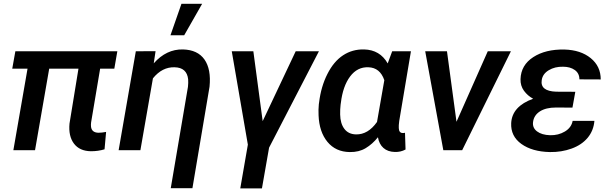

<svg xmlns="http://www.w3.org/2000/svg" viewBox="-20 -802 3261 1025"><path d="M590.3 -435.5H514.6L466.3 -148.4Q464.8 -136.2 465.8 -126.5Q468.8 -94.7 504.9 -93.3Q523.4 -93.3 546.4 -97.7L538.1 -4.9Q504.4 5.4 465.3 5.4Q404.8 4.4 374.8 -35.4Q344.7 -75.2 351.1 -142.6L398.9 -435.5H242.7L167 0H51.3L127 -435.5H45.4L62 -528.3H606.4Z M810.5 -528.8 800.8 -463.9Q868.2 -540 956.5 -538.1Q1035.2 -536.1 1071.5 -484.4Q1107.9 -432.6 1098.6 -338.9L1007.3 202.6H891.6L983.4 -338.4Q985.8 -359.9 984.4 -378.9Q977.5 -441.4 912.1 -442.9Q845.7 -444.8 796.4 -383.8L729.5 0H613.3L705.1 -528.3ZM948.7 -781.7H1059.1L963.4 -613.8H890.1Z M1382.3 -155.3 1558.6 -528.3H1682.6L1416.5 -13.7L1378.4 203.6H1262.7L1303.2 -29.8L1217.3 -528.3H1332.5Z M2173.8 -528.3 2111.3 -156.2Q2107.9 -130.9 2108.9 -118.2Q2109.9 -92.8 2128.9 -91.8H2135.7L2142.1 -93.3L2145 -3.9Q2119.1 10.3 2087.9 9.3Q2049.8 8.3 2026.9 -12.2Q2003.9 -32.7 1997.6 -69.3Q1968.3 -32.7 1932.1 -11Q1896 10.7 1847.2 9.8Q1772 8.8 1728 -44.7Q1684.1 -98.1 1680.7 -186.5Q1679.2 -216.3 1682.1 -245.6L1683.6 -255.9Q1693.8 -339.8 1727.8 -407Q1761.7 -474.1 1811.5 -506.8Q1861.3 -539.6 1923.8 -538.1Q2008.3 -536.1 2049.8 -463.4L2073.7 -528.3ZM1798.3 -243.2Q1795.4 -218.3 1795.9 -190.9Q1796.9 -142.1 1818.6 -113.8Q1840.3 -85.4 1880.4 -84.5Q1944.8 -83 1992.7 -150.9L2031.7 -374Q2008.8 -440.9 1946.8 -442.9Q1887.7 -445.3 1849.1 -393.8Q1810.5 -342.3 1799.8 -253.4Z M2417 -151.9 2584 -528.3H2707.5L2447.3 0H2346.7L2250 -528.3H2366.2Z M2709 -145Q2713.9 -234.4 2826.2 -274.9Q2796.4 -291 2777.1 -317.6Q2757.8 -344.2 2758.8 -379.4Q2761.2 -454.6 2826.9 -497.1Q2892.6 -539.6 2993.2 -537.6Q3080.1 -535.2 3133.5 -491.7Q3187 -448.2 3187 -377.9L3073.2 -378.4Q3073.2 -410.6 3048.6 -428.2Q3023.9 -445.8 2985.8 -445.8Q2942.4 -446.8 2909.7 -427.2Q2877 -407.7 2872.1 -374.5Q2862.8 -315.4 2949.2 -312.5L3051.3 -312L3036.1 -227.5L2948.2 -228Q2894.5 -228 2862.3 -207.3Q2830.1 -186.5 2825.7 -150.4Q2821.8 -119.6 2846.9 -100.6Q2872.1 -81.5 2917 -80.1Q2960.9 -79.1 2995.6 -99.9Q3030.3 -120.6 3037.1 -156.7H3153.3Q3148.9 -104.5 3117.2 -66.4Q3085.4 -28.3 3031.5 -8.8Q2977.5 10.7 2916 9.8Q2820.8 7.8 2763.2 -33.7Q2705.6 -75.2 2709 -145Z"/></svg>

Font: Roboto Medium
Style: Italic
Weight: 500
Italic angle: -12°
Designer: Google
Version: Version 2.134; 2016